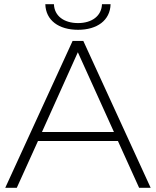

<svg xmlns="http://www.w3.org/2000/svg" viewBox="-20 -895 743 915"><path d="M5 0H60L161 -223H542L643 0H698L377 -700H326ZM352 -753C443 -753 505 -798 507 -875H466C464 -819 418 -785 352 -785C285 -785 239 -819 237 -875H196C198 -798 260 -753 352 -753ZM180 -266 351 -646 523 -266Z"/></svg>

Font: Chess Sans Light
Style: Regular
Weight: 300
Designer: Wolf Bōese
Foundry: Wolf Bōese
Version: Version 7.223;Glyphs 3.3 (3306)